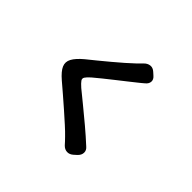

<svg xmlns="http://www.w3.org/2000/svg" viewBox="-184 -1055 1368 1368"><g transform="rotate(45 500.0 -370.5)"><path d="M685 -764Q708 -745 706.5 -722Q705 -699 682 -681Q678 -677 665.5 -667Q653 -657 647 -652Q623 -633 588.5 -605.5Q554 -578 516 -548.5Q478 -519 443 -490.5Q408 -462 383 -441Q357 -418 348 -403.5Q339 -389 348.5 -375Q358 -361 385 -337Q423 -306 477.5 -261.5Q532 -217 591.5 -167Q651 -117 704 -68Q726 -50 725.5 -25.5Q725 -1 704 19L683 38Q661 58 636 57Q611 56 591 35Q587 30 572.5 14.5Q558 -1 548 -11Q525 -35 488.5 -68Q452 -101 409.5 -138.5Q367 -176 325 -212Q283 -248 249 -277Q199 -320 184.5 -354Q170 -388 188.5 -422.5Q207 -457 257 -499Q287 -523 325 -554Q363 -585 403 -618.5Q443 -652 479 -683.5Q515 -715 540 -739Q550 -749 561 -760Q572 -771 575 -774Q595 -795 619.5 -798Q644 -801 666 -781Z"/></g></svg>

Font: Chiron GoRound TC
Style: Bold
Weight: 700
Designer: Ryoko NISHIZUKA 西塚涼子 (kana, bopomofo & ideographs); Paul D. Hunt (Latin, Greek & Cyrillic); Sandoll Communications 산돌커뮤니
Foundry: Adobe
Version: Version 1.000;hotconv 1.1.1;makeotfexe 2.6.0